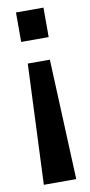

<svg xmlns="http://www.w3.org/2000/svg" viewBox="-82 -595 361 770"><g transform="rotate(-10 98.0 -210.0)"><path d="M154 -560V-440H42V-560ZM143 -350 164 140H32L53 -350Z"/></g></svg>

Font: Tektur Condensed Medium
Style: Regular
Weight: 500
Width: 3
Designer: Adam Jagosz
Foundry: Adam Jagosz
Version: Version 1.005;gftools[0.9.30]